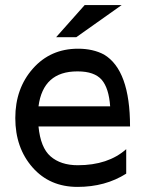

<svg xmlns="http://www.w3.org/2000/svg" viewBox="-20 -721 570 753"><path d="M200 -575H279L457 -701H312ZM490 -225Q490 -446 388 -507Q345 -530 286 -530Q178 -530 109 -452Q40 -374 40 -258Q40 -141 108 -64Q175 12 284 12Q393 12 475 -40V-136Q404 -73 285 -73Q218 -73 178 -108Q139 -142 131 -225ZM285 -441Q350 -441 379 -408Q407 -375 412 -304H131Q149 -441 283 -441Z"/></svg>

Font: Sawarabi Gothic
Style: Regular
Weight: 400
Designer: mshio (mshio@users.sourceforge.jp)
Version: Version 20141215